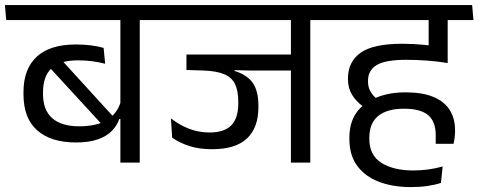

<svg xmlns="http://www.w3.org/2000/svg" viewBox="-38 -653 1922 771"><path d="M523.2 -593.4H445.4V0H523.2ZM394 -572.4H634.7L629.3 -632.6H388.6ZM-13 -572.4H545.6L540.2 -632.6H-18.3ZM145 -399.6 378 -146 423.2 -177.7 197.5 -425.1ZM56.3 -274.2Q56.3 -178.3 111.4 -129.6Q166.5 -80.9 267.2 -80.9Q318 -80.9 353.2 -92.8Q388.5 -104.8 409.9 -126.1Q431.3 -147.5 441.2 -175.1H451.3L447.8 -247.4Q434 -198.6 393.3 -172.2Q352.6 -145.8 279.7 -145.8Q209.3 -145.8 172 -178.1Q134.7 -210.5 134.7 -276.1V-281.3Q134.7 -347.6 169.2 -379.2Q203.6 -410.7 275.3 -410.7Q304.5 -410.7 331.6 -407.2Q358.7 -403.7 384.2 -397L378.1 -460.7Q353.7 -467.5 325.7 -471Q297.6 -474.4 266.3 -474.4Q162.9 -474.4 109.6 -425.3Q56.3 -376.1 56.3 -283.1Z M1208 -593.4H1130.2V0H1208ZM1078.5 -572.4H1319.2L1313.7 -632.6H1073ZM1269 -572.4 1263.6 -632.6H594.8L600.2 -572.4ZM1156.7 -434H710.7V-372L856.5 -372.3L965.3 -369.8H1156.7ZM903.6 -393.4H710.7V-372L779.8 -369.8Q831.9 -367.9 862.4 -354.9Q892.9 -342 905.9 -315.3Q918.8 -288.6 918.8 -244.4V-237.1Q918.8 -178.6 890.8 -149.8Q862.8 -121 803.1 -121Q760 -121 721.3 -135.9Q682.6 -150.8 648.3 -177.7L653.4 -100Q683 -79.3 722.4 -66.6Q761.7 -53.8 813.8 -53.8Q908 -53.8 953.9 -97.1Q999.7 -140.3 999.7 -223.2V-229.2Q999.7 -287.9 976.9 -320.3Q954 -352.7 903.6 -368.3Z M1630.3 -572.4H1855.6L1850.1 -632.6H1624.9ZM1759.6 -593.5H1684.5V-478L1759.6 -477.7ZM1863.3 -572.4 1857.9 -632.6H1282.5L1287.8 -572.4ZM1683.3 -591.3V-422.2L1759.7 -401.1V-591.3ZM1421.7 -223.9 1475.3 -255.5Q1457.7 -270.8 1448.7 -287.4Q1439.8 -303.9 1439.8 -325.5V-329Q1439.8 -370 1474 -391.4Q1508.3 -412.8 1592.9 -412.8Q1635.8 -412.8 1677.1 -409.7Q1718.5 -406.7 1759.7 -399.9V-460Q1714.7 -468.2 1668 -472.7Q1621.2 -477.3 1578.5 -477.3Q1460.2 -477.3 1409.7 -440.9Q1359.3 -404.5 1359.3 -338.8V-334.2Q1359.3 -299.7 1375.5 -272.7Q1391.8 -245.6 1421.7 -223.9ZM1732.7 81.5 1739.5 15.5Q1711.7 23.3 1682.3 27.4Q1652.9 31.5 1620.4 31.5Q1542.9 31.5 1494 1.1Q1445.1 -29.3 1445.1 -94.9V-99.5Q1445.1 -158.6 1481 -187.6Q1516.9 -216.5 1584 -216.5Q1649.6 -216.5 1680.7 -191.2Q1711.7 -165.8 1711.7 -110V-75.5H1783.2Q1786.3 -88.9 1787.8 -102.3Q1789.4 -115.6 1789.4 -128.9Q1789.4 -177.5 1767.6 -211.7Q1745.9 -245.9 1701.9 -264Q1657.8 -282.2 1590.3 -282.2Q1546.8 -282.2 1510.9 -273.4Q1474.9 -264.7 1449.8 -248.8L1440.5 -243.4Q1403.3 -221.7 1384.2 -185.7Q1365 -149.7 1365 -100.3V-94.4Q1365 -29 1397 13.7Q1429 56.5 1484.8 77.4Q1540.6 98.3 1611.7 98.3Q1648.4 98.3 1678 93.9Q1707.5 89.6 1732.7 81.5Z"/></svg>

Font: Anek Devanagari Medium
Style: Regular
Weight: 500
Designer: Kailash Malviya (Devanagari) & Yesha Goshar (Latin)
Foundry: Ek Type
Version: Version 1.003